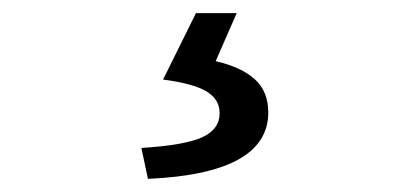

<svg xmlns="http://www.w3.org/2000/svg" viewBox="-20 -23 634 292"><path d="M314 149Q314 128 294 116Q274 104 228 98L278 -3H340L308 70Q347 79 367.5 97.5Q388 116 388 148Q388 241 205 249L195 202Q260 198 287 186Q314 174 314 149Z"/></svg>

Font: Nebula Sans Medium
Style: Regular
Weight: 500
Designer: Paul D. Hunt for Adobe (as Source Sans)
Foundry: Nebula Entertainment & Broadcasting LLC
Version: Version 1.010